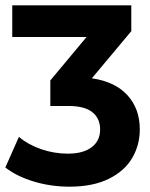

<svg xmlns="http://www.w3.org/2000/svg" viewBox="-36 -515 565 721"><path d="M489 -29Q489 30 460 79Q431 128 371.5 157Q312 186 225 186Q156 186 92 167Q28 148 -16 114L35 -1Q71 29 119.5 45.5Q168 62 219 62Q276 62 308 38Q340 14 340 -29Q340 -70 311 -93.5Q282 -117 221 -117H153V-213L289 -376H10V-495H457V-398L309 -221Q397 -208 443 -157Q489 -106 489 -29Z"/></svg>

Font: Montserrat Ace
Style: Bold
Weight: 700
Designer: Julieta Ulanovsky
Foundry: Julieta Ulanovsky
Version: Version 1